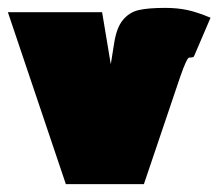

<svg xmlns="http://www.w3.org/2000/svg" viewBox="-41 -467 554 487"><path d="M493 -422 451 -324Q450 -321 439 -321Q433 -321 416 -272L324 0H126L-21 -436H218L240 -304L248 -354Q254 -396 270.5 -416Q287 -436 311 -441.5Q335 -447 378 -447Q409 -447 434.5 -441.5Q460 -436 493 -422Z"/></svg>

Font: Ysabeau Black
Style: Regular
Weight: 900
Designer: Christian Thalmann (Catharsis Fonts)
Version: Version 0.003